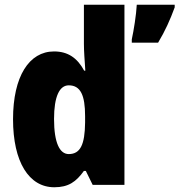

<svg xmlns="http://www.w3.org/2000/svg" viewBox="-20 -780 757 810"><path d="M209 10C269 10 301 -13 334 -59H342L371 0H505V-760H334V-595C334 -566 337 -525 340 -482H335C306 -536 266 -563 208 -563C103 -563 35 -458 35 -277C35 -97 102 10 209 10ZM717 -749V-760H557C555 -719 544 -650 536 -614V-600H647C677 -650 698 -697 717 -749ZM270 -130C232 -130 208 -177 208 -278C208 -373 231 -420 270 -420C320 -420 339 -378 339 -290V-263C338 -170 319 -130 270 -130Z"/></svg>

Font: Noto Sans Georgian Condensed Black
Style: Regular
Weight: 900
Width: 3
Designer: Monotype Design Team, Akaki Razmadze
Foundry: Google LLC
Version: Version 2.005